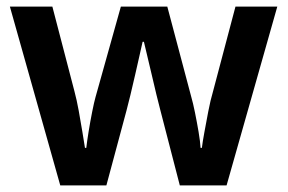

<svg xmlns="http://www.w3.org/2000/svg" viewBox="-20 -563 873 583"><path d="M467 -228Q462 -246 455 -275.5Q448 -305 440.5 -337Q433 -369 426.5 -396Q420 -423 417 -436H413Q410 -423 404 -396Q398 -369 390.5 -336.5Q383 -304 376 -274.5Q369 -245 364 -227L303 0H163L10 -543H139L206 -286Q213 -260 219 -227Q225 -194 230 -163.5Q235 -133 238 -114H242Q244 -132 249 -163Q254 -194 260 -224Q266 -254 270 -268L347 -543H488L561 -268Q566 -251 572 -221.5Q578 -192 583 -162.5Q588 -133 589 -114H593Q595 -131 600.5 -161Q606 -191 612.5 -225Q619 -259 627 -286L695 -543H822L668 0H526Z"/></svg>

Font: Noto Sans Sora Sompeng Semi
Style: Bold
Weight: 700
Designer: Monotype Design Team. David Williams.
Foundry: Monotype Imaging Inc.
Version: Version 2.101; ttfautohint (v1.8.4.7-5d5b)